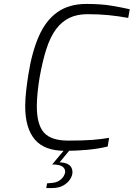

<svg xmlns="http://www.w3.org/2000/svg" viewBox="-20 -760 679 975"><path d="M311 6Q205 6 156.5 -52Q108 -110 108 -220Q108 -258 113 -301Q118 -344 124 -381Q142 -496 177.5 -576.5Q213 -657 272 -698.5Q331 -740 418 -740Q493 -740 546.5 -731Q600 -722 639 -713L631 -669Q582 -678 532.5 -683Q483 -688 424 -688Q372 -688 333 -669.5Q294 -651 265 -612.5Q236 -574 216 -512.5Q196 -451 181 -366Q175 -331 171 -291Q167 -251 167 -220Q167 -128 203 -87Q239 -46 326 -46Q401 -46 447 -49.5Q493 -53 534 -60L527 -16Q478 -4 421 1Q364 6 311 6ZM215 195 219 171 243 169Q267 167 282 156.5Q297 146 304 133.5Q311 121 311 112Q311 97 298 86.5Q285 76 245 75L274 64Q313 64 330.5 77Q348 90 348 115Q348 131 336.5 149.5Q325 168 302 181.5Q279 195 243 195ZM245 75 311 -4H339L274 75Z"/></svg>

Font: Exo Thin Light
Style: Italic
Weight: 300
Italic angle: -9°
Version: Version 2.000